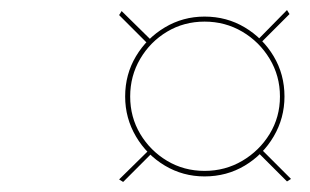

<svg xmlns="http://www.w3.org/2000/svg" viewBox="-20 -456 616 382"><path d="M387 -105Q344 -105 308 -126.5Q272 -148 250.5 -184.5Q229 -221 229 -264Q229 -308 250.5 -344Q272 -380 308 -401.5Q344 -423 387 -423Q431 -423 467 -401.5Q503 -380 524.5 -344Q546 -308 546 -264Q546 -221 524.5 -184.5Q503 -148 467 -126.5Q431 -105 387 -105ZM387 -116Q428 -116 462 -136Q496 -156 516.5 -189.5Q537 -223 537 -264Q537 -305 516.5 -339Q496 -373 462 -393Q428 -413 387 -413Q346 -413 312.5 -393Q279 -373 259 -339Q239 -305 239 -264Q239 -223 259 -189.5Q279 -156 312.5 -136Q346 -116 387 -116ZM274 -369 217 -426 222 -434 281 -376ZM494 -152 500 -159 559 -100 551 -95ZM282 -151 225 -94 217 -99 276 -157ZM499 -371 493 -377 551 -436 556 -428Z"/></svg>

Font: Ballet
Style: Regular
Weight: 400
Designer: Maximiliano R. Sproviero
Foundry: Omnibus-Type
Version: Version 1.100